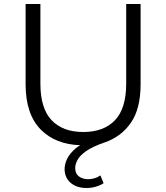

<svg xmlns="http://www.w3.org/2000/svg" viewBox="-20 -720 832 960"><path d="M611 -700H683V-299Q683 -177 635 -107Q587 -37 504 -8Q442 13 410 36Q378 59 367 80.5Q356 102 356 120Q356 148 374.5 162Q393 176 421 176Q437 176 453.5 171Q470 166 482 157L498 196Q481 207 459 213.5Q437 220 413 220Q363 220 333 194Q303 168 303 125Q303 101 315.5 74.5Q328 48 358 22Q368 14 381 6Q258 2 185 -71Q108 -148 108 -299V-700H182V-302Q182 -178 238 -119Q294 -60 396 -60Q499 -60 555 -119Q611 -178 611 -302Z"/></svg>

Font: Modern
Style: Small
Weight: 400
Designer: Julieta Ulanovsky
Foundry: Julieta Ulanovsky
Version: Version 8.000